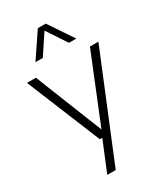

<svg xmlns="http://www.w3.org/2000/svg" viewBox="-247 -904 1045 1220"><g transform="rotate(-30 275.0 -294.0)"><path d="M475 -541.5H537L224.5 220H162.5L253 0H235L13 -541.5H78.5L275 -48.5ZM425.5 -628.5H371.5L275.5 -773.5L179.5 -628.5H125.5L246.5 -808H304.5Z"/></g></svg>

Font: Encode Sans Semi Expanded Light
Style: Regular
Weight: 300
Width: 6
Designer: Multiple Designers
Foundry: Impallari Type
Version: Version 2.000